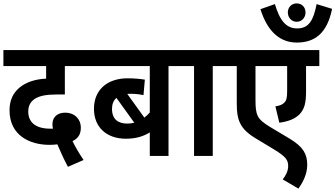

<svg xmlns="http://www.w3.org/2000/svg" viewBox="-20 -916 1971 1128"><path d="M379 64 471 24C444 -16 422 -54 406 -87C434 -100 455 -122 455 -166C455 -213 422 -254 362 -254C324 -254 288 -234 288 -186C288 -179 289 -170 291 -160C285 -160 280 -160 276 -160C187 -160 146 -199 146 -261C146 -295 160 -319 184 -335C213 -353 249 -361 318 -361H361V-528H509V-622H0V-528H251V-454C186 -451 132 -433 93 -400C58 -370 36 -328 36 -268C36 -120 155 -65 271 -65C287 -65 303 -66 317 -68C332 -32 355 19 379 64Z M1058 -528V-622H496V-528H860V-255C850 -244 840 -234 828 -225L728 -364C734 -365 741 -365 747 -365C775 -365 802 -362 823 -357L831 -448C810 -452 768 -456 730 -456C610 -456 532 -388 532 -277C532 -165 610 -101 719 -101C780 -101 822 -115 860 -138V0H970V-528ZM638 -277C638 -304 647 -326 664 -341L769 -195C757 -192 743 -190 728 -190C676 -190 638 -213 638 -277Z M1230 -528H1319V-622H1045V-528H1120V0H1230Z M1856 -528V-622H1305V-528H1371V-312C1371 -255 1376 -224 1389 -196C1407 -156 1440 -128 1489 -99L1590 -38C1660 5 1673 24 1673 60C1673 89 1658 117 1641 138L1733 192C1759 156 1785 108 1785 52C1785 -11 1761 -53 1684 -100L1567 -170C1490 -217 1481 -238 1481 -332V-528H1667V-383C1667 -340 1663 -325 1649 -312C1639 -301 1622 -295 1598 -291L1621 -195C1679 -203 1717 -220 1742 -247C1768 -276 1778 -310 1778 -377V-528Z M1671 -843C1671 -812 1694 -788 1723 -788C1753 -788 1775 -812 1775 -843C1775 -874 1753 -896 1723 -896C1694 -896 1671 -874 1671 -843ZM1931 -864 1840 -892C1822 -798 1795 -749 1726 -749C1662 -749 1624 -794 1595 -892L1510 -862C1553 -726 1628 -666 1724 -666C1829 -666 1902 -720 1931 -864Z"/></svg>

Font: Noto Sans SemiCondensed SemiBold
Style: Italic
Weight: 600
Width: 4
Italic angle: -12°
Designer: Monotype Design Team
Foundry: Monotype Imaging Inc.
Version: Version 2.013